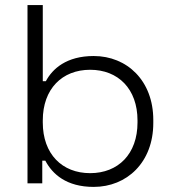

<svg xmlns="http://www.w3.org/2000/svg" viewBox="-20 -720 686 754"><path d="M348 14C478 14 582 -82 582 -237V-249C582 -403 479 -500 348 -500C241 -500 186 -450 160 -401H148V-700H88V0H146V-89H158C186 -36 241 14 348 14ZM334 -40C224 -40 148 -115 148 -239V-247C148 -371 224 -446 334 -446C444 -446 520 -371 520 -247V-239C520 -115 444 -40 334 -40Z"/></svg>

Font: Meta Space Icons Icons
Style: Regular
Weight: 400
Designer: Meta Pool / Florian Karsten
Foundry: Meta Pool / Florian Karsten
Version: Version 2.000;Glyphs 3.2 (3187)